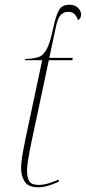

<svg xmlns="http://www.w3.org/2000/svg" viewBox="-20 -780 362 810"><path d="M142 10Q99 10 84 -14Q69 -38 69 -71Q69 -89 72.5 -113Q76 -137 87 -192L158 -526H85L86 -531Q119 -532 140.5 -538.5Q162 -545 176.5 -571.5Q191 -598 204 -659Q215 -712 228 -736Q241 -760 272 -760Q296 -760 309 -747Q322 -734 322 -719Q322 -702 309 -695Q298 -730 269 -730Q247 -730 234.5 -715Q222 -700 214 -658L188 -536H287L285 -526H186L114 -187Q102 -129 98 -101.5Q94 -74 94 -60Q94 -31 103.5 -15.5Q113 0 142 0Q163 0 183 -6Q203 -12 226 -22L229 -14Q204 -2 182 4Q160 10 142 10Z"/></svg>

Font: Noto Serif Display SemiCondensed Thin
Style: Italic
Weight: 100
Width: 4
Italic angle: -12°
Designer: Monotype Design Team
Foundry: Monotype Imaging Inc.
Version: Version 2.009